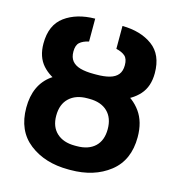

<svg xmlns="http://www.w3.org/2000/svg" viewBox="-108 -815 853 919"><g transform="rotate(15 318.5 -356.0)"><path d="M313.5 -448.2H323.7Q401.4 -448.2 462.4 -423.8Q523.4 -399.4 558.8 -350.1Q594.2 -300.8 594.2 -225.1Q594.2 -110.4 517.3 -50.3Q440.4 9.8 323.7 9.8H313.5Q196.8 9.8 119.6 -50Q42.5 -109.9 42.5 -224.1Q42.5 -337.9 119.6 -393.1Q196.8 -448.2 313.5 -448.2ZM323.7 -342.8H313.5Q256.8 -342.8 223.9 -311.8Q190.9 -280.8 190.9 -224.1Q190.9 -168.9 223.9 -138.7Q256.8 -108.4 313.5 -108.4H323.7Q381.3 -108.4 413.6 -138.7Q445.8 -168.9 445.8 -225.1Q445.8 -280.8 413.6 -311.8Q381.3 -342.8 323.7 -342.8ZM311.5 -463.4H325.2Q364.3 -463.4 391.1 -470.9Q418 -478.5 431.9 -495.6Q445.8 -512.7 445.8 -542Q445.8 -573.2 430.7 -586.9Q415.5 -600.6 386.2 -607.4V-720.7Q477.1 -719.7 535.6 -676.8Q594.2 -633.8 594.2 -542Q594.2 -475.6 558.1 -435.3Q522 -395 460.9 -376.7Q399.9 -358.4 325.2 -358.4H311.5Q236.3 -358.4 175.3 -376.7Q114.3 -395 78.4 -435.3Q42.5 -475.6 42.5 -542Q42.5 -633.8 101.1 -676.8Q159.7 -719.7 251 -720.7V-607.4Q221.2 -600.6 206.1 -586.9Q190.9 -573.2 190.9 -542Q190.9 -512.7 204.8 -495.6Q218.8 -478.5 245.6 -470.9Q272.5 -463.4 311.5 -463.4Z"/></g></svg>

Font: RobotoDEMO
Style: Regular
Weight: 400
Designer: Christian Robertson
Foundry: Google
Version: Version 2.136